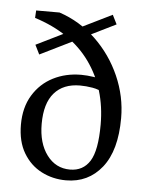

<svg xmlns="http://www.w3.org/2000/svg" viewBox="-45 -585 480 628"><g transform="rotate(5 195.0 -270.5)"><path d="M297.4 -287.6Q276.4 -299.8 254.9 -303.5Q233.4 -307.1 213.9 -307.1Q159.2 -307.1 129.4 -272.9Q99.6 -238.8 99.6 -171.4Q99.6 -107.9 128.7 -69.1Q157.7 -30.3 204.6 -30.3Q247.6 -30.3 269.8 -65.4Q292 -100.6 292 -185.5Q292 -304.2 230 -390.4Q168 -476.6 47.9 -514.6L49.3 -539.1H126Q193.8 -516.6 246.1 -466.6Q298.3 -416.5 327.6 -350.1Q356.9 -283.7 356.9 -212.4Q356.9 -106 312.3 -50Q267.6 5.9 194.8 5.9Q150.9 5.9 114 -13.2Q77.1 -32.2 54.7 -69.8Q32.2 -107.4 32.2 -163.1Q32.2 -219.7 56.9 -260Q81.5 -300.3 122.8 -321.3Q164.1 -342.3 214.8 -342.3Q233.4 -342.3 256.3 -338.9Q279.3 -335.4 303.2 -326.2ZM71.8 -396.5 56.6 -427.2 300.3 -546.9 315.4 -516.6Z"/></g></svg>

Font: Lateef Light
Style: Regular
Weight: 300
Designer: SIL International
Foundry: SIL International
Version: Version 4.200